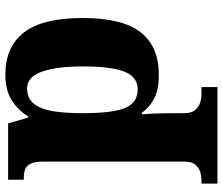

<svg xmlns="http://www.w3.org/2000/svg" viewBox="-76 -510 811 698"><g transform="rotate(-90 329.0 -160.5)"><path d="M11 225V167H24Q36 167 51.5 163Q67 159 79 145.5Q91 132 91 105V-407Q91 -439 83.5 -454Q76 -469 63 -474Q50 -479 32 -479H25V-536H230L251 -463H255Q277 -499 313.5 -522.5Q350 -546 408 -546Q508 -546 560.5 -478.5Q613 -411 613 -265Q613 -120 561 -54Q509 12 406 12Q355 12 322.5 -4Q290 -20 268 -50H263Q265 -25 266 3.5Q267 32 267 60V103Q267 131 279 144.5Q291 158 306.5 162.5Q322 167 333 167H362V225ZM354 -65Q399 -65 418 -113.5Q437 -162 437 -263Q437 -360 418 -413.5Q399 -467 357 -467Q322 -467 302 -443Q282 -419 274.5 -374Q267 -329 267 -265Q267 -197 274.5 -152.5Q282 -108 301 -86.5Q320 -65 354 -65Z"/></g></svg>

Font: Noto Serif Khmer ExtraBold
Style: Regular
Weight: 800
Version: Version 2.003